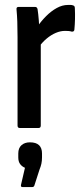

<svg xmlns="http://www.w3.org/2000/svg" viewBox="-20 -518 340 777"><path d="M60 0Q51 0 51 -10V-367Q51 -404 50 -430.5Q49 -457 47 -478Q45 -490 55 -490H122Q130 -490 132 -481Q135 -462 137 -436Q139 -410 139 -392L145 -363V-10Q145 0 136 0ZM136 -326 132 -411Q147 -433 167 -453Q187 -473 209.5 -485.5Q232 -498 255 -498Q262 -498 266.5 -498Q271 -498 276 -496Q280 -495 281.5 -492Q283 -489 283 -483Q284 -462 283.5 -440.5Q283 -419 281 -398Q280 -389 270 -390Q264 -392 257.5 -392.5Q251 -393 243 -393Q225 -393 206 -385Q187 -377 169 -362Q151 -347 136 -326ZM71 239Q63 239 65 230L81 161Q69 156 61.5 146Q54 136 54 119V103Q54 81 67 69.5Q80 58 101 58Q126 58 138 69.5Q150 81 150 103V119Q150 133 147.5 144.5Q145 156 140 168L119 233Q117 239 110 239Z"/></svg>

Font: Sofia Sans Condensed SemiBold
Style: Regular
Weight: 600
Designer: Botio Nikoltchev, Ani Petrova
Foundry: lettersoup
Version: Version 4.101